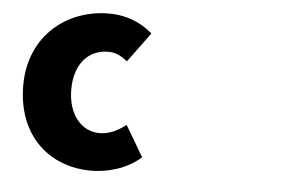

<svg xmlns="http://www.w3.org/2000/svg" viewBox="-46 -607 1092 725"><g transform="rotate(5 500.0 -244.5)"><path d="M323 54C383 54 455 36 511 -13L442 -130C413 -107 379 -90 343 -90C274 -90 222 -150 222 -245C222 -339 271 -399 350 -399C374 -399 396 -390 422 -369L505 -482C462 -519 408 -543 339 -543C180 -543 40 -433 40 -245C40 -56 163 54 323 54Z"/></g></svg>

Font: コーポレート・ロゴ ver3 Bold
Style: Regular
Weight: 700
Designer: [KANA_main] LOGOTYPE.JP [Source Han Sans] Ryoko NISHIZUKA 西塚涼子 (kana, bopomofo & ideographs); Paul D. Hunt (Latin, Greek
Version: Version 12.001;FEAKit 1.0